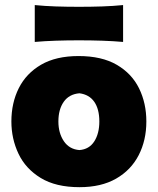

<svg xmlns="http://www.w3.org/2000/svg" viewBox="-20 -742 638 776"><path d="M301.5 14.5Q205.5 14.5 144.5 -22.8Q83.5 -60 54.8 -120.5Q26 -181 26 -251Q26 -326 56 -385.8Q86 -445.5 146.2 -480.5Q206.5 -515.5 297.5 -515.5Q391 -515.5 451.8 -480.2Q512.5 -445 542 -385Q571.5 -325 571.5 -251Q571.5 -175 540.5 -114.8Q509.5 -54.5 449.2 -20Q389 14.5 301.5 14.5ZM301 -135.5Q340.5 -138.5 361 -170.5Q381.5 -202.5 381.5 -251Q381.5 -301 361 -330.5Q340.5 -360 301 -365Q259.5 -361.5 237.8 -330.8Q216 -300 216 -251Q216 -204 238.2 -171.2Q260.5 -138.5 301 -135.5ZM120.5 -572.5V-721.5Q160.5 -717.5 205.2 -716Q250 -714.5 299 -714.5Q348 -714.5 392.8 -716Q437.5 -717.5 477.5 -721.5V-572.5Q437.5 -576 392.8 -577.5Q348 -579 299 -579Q250 -579 205.2 -577.5Q160.5 -576 120.5 -572.5Z"/></svg>

Font: Commissioner Flair ExtraBold
Style: Regular
Weight: 800
Designer: Kostas Bartsokas
Foundry: Kostas Bartsokas
Version: Version 1.000; ttfautohint (v1.8.3)